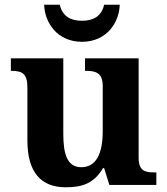

<svg xmlns="http://www.w3.org/2000/svg" viewBox="-20 -783 707 813"><path d="M327 -606C432 -606 485 -688 487 -763H421C410 -715 376 -695 327 -695C278 -695 244 -715 233 -763H167C169 -688 222 -606 327 -606ZM258 10C321 10 376 -2 416 -71H421L443 0H642V-53H634C595 -53 567 -58 567 -116V-536H340V-483H343C382 -483 415 -477 415 -419V-227C415 -134 388 -75 324 -75C265 -75 248 -130 248 -216V-536H26V-483H28C76 -483 96 -470 96 -412V-188C96 -53 154 10 258 10Z"/></svg>

Font: Noto Serif NP Hmong
Style: Bold
Weight: 700
Designer: Dalton Maag Ltd
Foundry: Dalton Maag Ltd
Version: Version 1.001